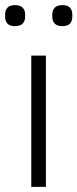

<svg xmlns="http://www.w3.org/2000/svg" viewBox="-29 -729 302 749"><path d="M93 0V-512H150V0ZM30 -627Q9 -627 0 -637Q-9 -647 -9 -663V-673Q-9 -689 0 -699Q9 -709 30 -709Q50 -709 59.5 -699Q69 -689 69 -673V-663Q69 -647 59.5 -637Q50 -627 30 -627ZM214 -627Q194 -627 184.5 -637Q175 -647 175 -663V-673Q175 -689 184.5 -699Q194 -709 214 -709Q235 -709 244 -699Q253 -689 253 -673V-663Q253 -647 244 -637Q235 -627 214 -627Z"/></svg>

Font: IBM Plex Sans Devanagari Light
Style: Regular
Weight: 300
Designer: Mike Abbink, Paul van der Laan, Pieter van Rosmalen, Erin McLaughlin
Foundry: Bold Monday
Version: Version 1.1